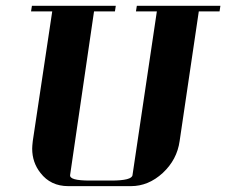

<svg xmlns="http://www.w3.org/2000/svg" viewBox="-20 -635 772 655"><path d="M85.9 -596.2 88.9 -615.2H375L372.1 -596.2H300.8L219.2 -38.1Q217.8 -28.3 234.4 -23.7Q251 -19 287.1 -19H358.9Q430.7 -19 432.1 -38.1L515.1 -596.2H443.8L446.8 -615.2H731.9L729 -596.2H658.2L592.8 -153.8Q584 -90.3 535.2 -44.9Q486.3 0 426.8 0H212.9Q152.8 0 118.2 -44.9Q89.8 -80.6 89.8 -127.9Q89.8 -136.2 91.8 -153.8L158.2 -596.2ZM213.9 -4.9Z"/></svg>

Font: Hjet
Style: Italic
Weight: 400
Designer: T. Christopher White
Version: Version 1.2